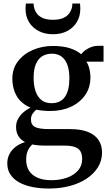

<svg xmlns="http://www.w3.org/2000/svg" viewBox="-20 -807 614 1082"><path d="M256.5 255.5Q205.5 255.5 162.2 246.8Q119 238 87.5 220.5Q56 203 38.5 176.2Q21 149.5 21 113.5Q21 83.5 34.2 59.5Q47.5 35.5 70 18.8Q92.5 2 121 -6Q96 -19.5 83.2 -40.8Q70.5 -62 70.5 -92.5Q70.5 -116 81.5 -136.5Q92.5 -157 111 -173.2Q129.5 -189.5 152 -200Q98 -224 73.8 -266.2Q49.5 -308.5 49.5 -362.5Q49.5 -420.5 81.5 -462Q113.5 -503.5 165.8 -525.8Q218 -548 277.5 -548Q333.5 -548 373 -535.5Q412.5 -523 437.5 -501Q448.5 -518 476 -533.5Q503.5 -549 536 -549H563.5V-459.5H466.5Q473.5 -450 478.5 -436.2Q483.5 -422.5 486.5 -406Q489.5 -389.5 489.5 -372Q490 -314 460 -271.2Q430 -228.5 379 -205Q328 -181.5 263 -181.5Q242.5 -181.5 222 -183.5Q201.5 -185.5 184.5 -189Q172.5 -179 163.5 -165.8Q154.5 -152.5 154.5 -134Q154.5 -102.5 178 -91Q201.5 -79.5 257.5 -79.5H375.5Q436 -79.5 475.8 -63.5Q515.5 -47.5 535.2 -18Q555 11.5 555 52.5Q555 98.5 531.8 135.8Q508.5 173 467.8 200Q427 227 372.8 241.2Q318.5 255.5 256.5 255.5ZM269 208.5Q317.5 208.5 357 194.5Q396.5 180.5 419.8 153.8Q443 127 443 89Q443 64.5 434.5 47.8Q426 31 404 22.2Q382 13.5 342 13.5H232.5Q211.5 13.5 193.5 11.8Q175.5 10 162 7Q147 20.5 137.2 41Q127.5 61.5 127.5 93.5Q127.5 131 144.5 156.5Q161.5 182 193 195.2Q224.5 208.5 269 208.5ZM270 -225.5Q321.5 -225.5 346.2 -261.5Q371 -297.5 371 -366.5Q371 -410.5 359.8 -441.2Q348.5 -472 326.8 -488.2Q305 -504.5 273 -504.5Q241 -504.5 217.8 -490Q194.5 -475.5 182 -445.5Q169.5 -415.5 169.5 -368.5Q169.5 -326.5 180 -294.2Q190.5 -262 212.8 -243.8Q235 -225.5 270 -225.5ZM279 -614Q232.5 -614 197.8 -632.2Q163 -650.5 143.5 -682.5Q124 -714.5 124 -756Q124 -764.5 124.5 -772.5Q125 -780.5 126 -787H169.5Q169.5 -783 170 -778Q170.5 -773 171.5 -767.5Q175.5 -748 187.2 -731.5Q199 -715 221.5 -705.2Q244 -695.5 279 -695.5Q313.5 -695.5 335.8 -705.2Q358 -715 370 -731.5Q382 -748 386 -767.5Q387 -773 387.5 -778Q388 -783 387.5 -787H431Q431.5 -780.5 432 -772.5Q432.5 -764.5 432.5 -756.5Q432.5 -715 413 -682.8Q393.5 -650.5 359 -632.2Q324.5 -614 279 -614Z"/></svg>

Font: Merriweather 72pt SemiBold
Style: Regular
Weight: 600
Version: Version 2.100